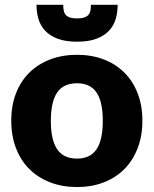

<svg xmlns="http://www.w3.org/2000/svg" viewBox="-20 -748 621 776"><path d="M25.5 0ZM291.5 -526.5Q350.5 -526.5 399 -508Q447.5 -489.5 482.2 -455Q517 -420.5 536.2 -371.2Q555.5 -322 555.5 -260.5Q555.5 -198.5 536.2 -148.8Q517 -99 482.2 -64.2Q447.5 -29.5 399 -10.8Q350.5 8 291.5 8Q232 8 183.2 -10.8Q134.5 -29.5 99.2 -64.2Q64 -99 44.8 -148.8Q25.5 -198.5 25.5 -260.5Q25.5 -322 44.8 -371.2Q64 -420.5 99.2 -455Q134.5 -489.5 183.2 -508Q232 -526.5 291.5 -526.5ZM291.5 -107Q345 -107 370.2 -144.8Q395.5 -182.5 395.5 -259.5Q395.5 -336.5 370.2 -374Q345 -411.5 291.5 -411.5Q236.5 -411.5 211 -374Q185.5 -336.5 185.5 -259.5Q185.5 -182.5 211 -144.8Q236.5 -107 291.5 -107ZM291.5 -579.5Q244.5 -579.5 213 -591.5Q181.5 -603.5 162.5 -623.8Q143.5 -644 135.5 -671Q127.5 -698 127.5 -728.5H235.5Q235.5 -715 237.8 -704.5Q240 -694 246.2 -687.2Q252.5 -680.5 263.2 -677Q274 -673.5 291.5 -673.5Q308.5 -673.5 319.5 -677Q330.5 -680.5 336.8 -687.2Q343 -694 345.2 -704.5Q347.5 -715 347.5 -728.5H455.5Q455.5 -698 447.5 -671Q439.5 -644 420.5 -623.8Q401.5 -603.5 370 -591.5Q338.5 -579.5 291.5 -579.5Z"/></svg>

Font: Lato Black
Style: Regular
Weight: 900
Designer: Lukasz Dziedzic
Foundry: tyPoland Lukasz Dziedzic
Version: Version 2.007; 2014-02-27